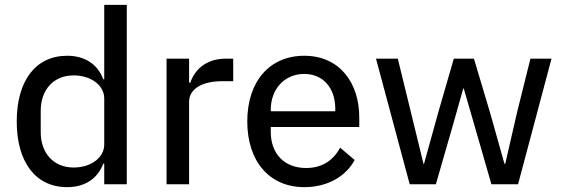

<svg xmlns="http://www.w3.org/2000/svg" viewBox="-20 -760 2324 792"><path d="M410 0H503V-740H410V-433H406C382 -497 328 -530 257 -530C127 -530 49 -427 49 -259C49 -91 127 12 257 12C328 12 382 -21 406 -85H410ZM284 -69C201 -69 148 -128 148 -215V-303C148 -390 201 -449 284 -449C354 -449 410 -409 410 -354V-164C410 -109 354 -69 284 -69Z M760 0V-340C760 -391 810 -425 896 -425H942V-518H911C828 -518 782 -470 765 -419H760V-518H667V0Z M1235 12C1332 12 1407 -33 1443 -100L1383 -151C1355 -98 1308 -67 1243 -67C1150 -67 1097 -129 1097 -215V-236H1462V-275C1462 -420 1380 -530 1235 -530C1091 -530 1000 -423 1000 -259C1000 -95 1091 12 1235 12ZM1235 -455C1313 -455 1363 -397 1363 -311V-301H1097V-308C1097 -393 1154 -455 1235 -455Z M1670 0H1778L1848 -243L1891 -395H1893L1937 -243L2007 0H2117L2255 -518H2168L2113 -297L2064 -84H2061L2001 -297L1935 -518H1852L1788 -297L1729 -84H1727L1675 -297L1621 -518H1531Z"/></svg>

Font: IBM Plex Devanagari Text
Style: Regular
Weight: 450
Designer: Mike Abbink, Paul van der Laan, Pieter van Rosmalen, Erin McLaughlin
Foundry: Bold Monday
Version: Version 1.0